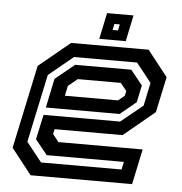

<svg xmlns="http://www.w3.org/2000/svg" viewBox="-50 -719 725 766"><g transform="rotate(5 313.0 -335.5)"><path d="M526 -540 607 -437 576.5 -294.5 452 -191.5H180L175.5 -172L199.5 -141.5H537L507 0H100.5L19.5 -103L90.5 -437L215.5 -540ZM464 -454.5 511.5 -395.5 497 -327.5 433 -274.5H137.5L162 -391.5L239.5 -454.5ZM484.5 -485H232L134 -404.5L76 -132L137.5 -54.5H460L466.5 -85.5H157.5L109.5 -145L131 -244.5H437.5L525.5 -316L545 -408.5ZM427 -398.5H254.5L217.5 -368L209 -328H422L447.5 -349L451.5 -368ZM326 -566 348 -671H454L432 -566ZM376 -606H397.5L402.5 -630.5H381Z"/></g></svg>

Font: Tourney SemiBold
Style: Italic
Weight: 600
Italic angle: -12°
Version: Version 1.015